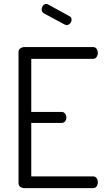

<svg xmlns="http://www.w3.org/2000/svg" viewBox="-20 -975 548 995"><path d="M106 0Q95 0 85.5 -6.5Q76 -13 76 -26V-706Q76 -718 85.5 -724.5Q95 -731 106 -731H462Q475 -731 481 -721.5Q487 -712 487 -702Q487 -689 480.5 -679.5Q474 -670 462 -670H142V-395H299Q311 -395 317.5 -386Q324 -377 324 -365Q324 -356 318 -347Q312 -338 299 -338H142V-61H462Q474 -61 480.5 -52Q487 -43 487 -30Q487 -19 481 -9.5Q475 0 462 0ZM325 -845Q323 -845 320 -846Q317 -847 315 -848L209 -905Q196 -912 196 -927Q196 -937 203 -946Q210 -955 220 -955Q224 -955 229 -952L340 -891Q351 -886 351 -873Q351 -863 343.5 -854Q336 -845 325 -845Z"/></svg>

Font: Dosis
Style: Regular
Weight: 400
Designer: EdgarTolentino, PabloImpallari, IginoMarini
Foundry: EdgarTolentino, PabloImpallari, IginoMarini
Version: Version 3.001; ttfautohint (v1.8.2)